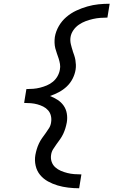

<svg xmlns="http://www.w3.org/2000/svg" viewBox="-20 -853 640 1026"><path d="M403 153Q374 153 344.5 149.5Q315 146 288 138Q261 130 236.5 116.5Q212 103 194.5 82Q177 61 170.5 32.5Q164 4 169 -25Q172 -41 176.5 -56Q181 -71 188 -86Q195 -101 204.5 -114.5Q214 -128 224 -141.5Q234 -155 242.5 -169Q251 -183 253 -199Q256 -217 252 -234Q248 -251 237 -263.5Q226 -276 211 -283.5Q196 -291 179.5 -295.5Q163 -300 145 -301.5Q127 -303 109 -303L112 -322L121 -377Q139 -377 157.5 -378.5Q176 -380 194 -384.5Q212 -389 230 -396.5Q248 -404 263 -416.5Q278 -429 287.5 -446Q297 -463 300 -481Q303 -496 300.5 -511Q298 -526 293.5 -540Q289 -554 284 -567.5Q279 -581 275.5 -595Q272 -609 271.5 -624.5Q271 -640 273 -655Q278 -685 294 -713Q310 -741 334.5 -762Q359 -783 388 -796.5Q417 -810 447 -818.5Q477 -827 506.5 -830Q536 -833 566 -833L554 -759Q535 -759 515.5 -757.5Q496 -756 476.5 -751.5Q457 -747 438 -740Q419 -733 401.5 -721Q384 -709 372 -691.5Q360 -674 357 -655Q354 -636 358.5 -617Q363 -598 369 -580V-579Q373 -568 377 -556Q381 -544 383 -532Q385 -520 385.5 -507Q386 -494 384 -481Q380 -456 368 -432.5Q356 -409 337 -391Q318 -373 294.5 -360.5Q271 -348 247 -340Q268 -332 287.5 -319.5Q307 -307 320 -288.5Q333 -270 337 -246.5Q341 -223 337 -199Q334 -183 329.5 -168Q325 -153 318 -138Q311 -123 301.5 -109.5Q292 -96 282 -82.5Q272 -69 263.5 -55Q255 -41 253 -25Q250 -6 256 11.5Q262 29 275.5 41Q289 53 305.5 60Q322 67 340 71.5Q358 76 377 77.5Q396 79 415 79Z"/></svg>

Font: Iosevka Etoile Oblique
Style: Regular
Weight: 400
Italic angle: -9°
Designer: Belleve Invis
Foundry: Belleve Invis
Version: Version 15.5.2; ttfautohint (v1.8.4)